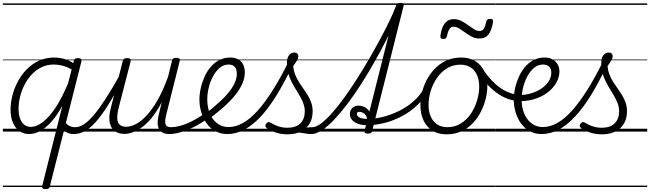

<svg xmlns="http://www.w3.org/2000/svg" viewBox="-20 -922 4554 1345"><path d="M495 17Q468 17 445 4.5Q422 -8 412 -29L433 -77Q441 -55 461 -43Q481 -31 507 -31Q516 -31 520 -23.5Q524 -16 522.5 -7Q521 2 513.5 9.5Q506 17 495 17ZM184 17Q145 17 115.5 -4Q86 -25 70 -63.5Q54 -102 54 -156Q54 -203 67 -253.5Q80 -304 105 -351Q130 -398 167 -436Q204 -474 252.5 -496.5Q301 -519 361 -519Q394 -519 428.5 -509.5Q463 -500 493 -480L497 -496Q500 -506 506.5 -510.5Q513 -515 526 -515Q543 -515 548 -508Q553 -501 550 -490L329 384Q327 394 321 398.5Q315 403 300 403Q288 403 280 398Q272 393 275 383L417 -181Q378 -111 338 -67Q298 -23 259.5 -3Q221 17 184 17ZM110 -160Q110 -123 119.5 -94.5Q129 -66 148.5 -49.5Q168 -33 197 -33Q235 -33 279 -66Q323 -99 368.5 -167Q414 -235 457 -339L482 -435Q445 -456 414.5 -463Q384 -470 356 -470Q310 -470 271 -451Q232 -432 202 -400Q172 -368 151.5 -327.5Q131 -287 120.5 -244Q110 -201 110 -160ZM0 378H647V388H0ZM0 -20H647V0H0ZM0 -505H647V-500H0ZM0 -898H647V-888H0Z M495 17Q485 17 480 9.5Q475 2 476 -7Q477 -16 485 -23.5Q493 -31 508 -31Q537 -31 569 -52Q601 -73 638.5 -117.5Q676 -162 721.5 -232.5Q767 -303 823 -403Q828 -413 837.5 -412Q847 -411 852.5 -404Q858 -397 852 -387Q793 -276 745.5 -199Q698 -122 657 -74.5Q616 -27 577 -5Q538 17 495 17ZM647 378V388ZM647 -20V0ZM647 -505V-500ZM647 -898V-888Z M853 16Q813 16 785.5 -2.5Q758 -21 749 -61Q740 -101 756 -164L840 -495Q844 -506 850 -510.5Q856 -515 870 -515Q886 -515 892 -509.5Q898 -504 895 -492L810 -162Q800 -120 801.5 -91.5Q803 -63 818.5 -48.5Q834 -34 865 -34Q896 -34 932.5 -53Q969 -72 1008 -114Q1047 -156 1085.5 -223.5Q1124 -291 1158 -387L1185 -497Q1188 -508 1194 -512.5Q1200 -517 1214 -517Q1230 -517 1236.5 -511.5Q1243 -506 1239 -495L1145 -120Q1133 -73 1139.5 -52Q1146 -31 1178 -31Q1188 -31 1192.5 -23.5Q1197 -16 1195.5 -7Q1194 2 1186.5 9.5Q1179 17 1166 17Q1140 17 1122.5 8.5Q1105 0 1095.5 -15.5Q1086 -31 1084.5 -53.5Q1083 -76 1089 -105L1113 -206Q1081 -145 1047 -102Q1013 -59 978.5 -33.5Q944 -8 912 4Q880 16 853 16ZM647 378H1318V388H647ZM647 -20H1318V0H647ZM647 -505H1318V-500H647ZM647 -898H1318V-888H647Z M1165 17Q1153 17 1148.5 9.5Q1144 2 1146.5 -7Q1149 -16 1157.5 -23.5Q1166 -31 1178 -31Q1224 -31 1284 -54.5Q1344 -78 1412 -126Q1420 -131 1426 -128Q1432 -125 1436 -117Q1440 -109 1439 -101Q1438 -93 1431 -88Q1379 -52 1330 -28.5Q1281 -5 1239 6Q1197 17 1165 17ZM1317 378V388ZM1317 -20V0ZM1317 -505V-500ZM1317 -898V-888Z M1412 -123Q1433 -136 1453 -152Q1473 -168 1492 -185Q1537 -223 1570 -260.5Q1603 -298 1621 -334.5Q1639 -371 1639 -405Q1639 -436 1625 -453Q1611 -470 1582 -470Q1571 -470 1566.5 -477Q1562 -484 1563.5 -494Q1565 -504 1572.5 -511.5Q1580 -519 1592 -519Q1626 -519 1649 -506Q1672 -493 1683.5 -469.5Q1695 -446 1695 -414Q1695 -372 1674 -328Q1653 -284 1614 -239.5Q1575 -195 1521 -150Q1500 -132 1478 -115Q1456 -98 1433 -83ZM1318 378H1762V388H1318ZM1318 -20H1762V0H1318ZM1318 -505H1762V-500H1318ZM1318 -898H1762V-888H1318Z M1573 17Q1535 17 1504 4Q1473 -9 1449.5 -32Q1426 -55 1410 -86Q1394 -117 1385.5 -152.5Q1377 -188 1377 -224Q1377 -262 1386 -303Q1395 -344 1412 -382.5Q1429 -421 1454.5 -451.5Q1480 -482 1515 -500.5Q1550 -519 1593 -519Q1602 -519 1605.5 -511.5Q1609 -504 1607 -494.5Q1605 -485 1598.5 -477.5Q1592 -470 1583 -470Q1547 -470 1519 -446.5Q1491 -423 1471.5 -386Q1452 -349 1442 -307Q1432 -265 1432 -226Q1432 -187 1441.5 -152Q1451 -117 1470.5 -90Q1490 -63 1518 -47.5Q1546 -32 1582 -32Q1632 -32 1683 -61Q1734 -90 1786 -148Q1838 -206 1892 -292Q1946 -378 2002 -491Q2006 -500 2015.5 -498.5Q2025 -497 2031.5 -489.5Q2038 -482 2033 -471Q1976 -350 1919.5 -258Q1863 -166 1806 -105Q1749 -44 1691 -13.5Q1633 17 1573 17ZM1762 378V388ZM1762 -20V0ZM1762 -505V-500ZM1762 -898V-888Z M2160 17Q2143 17 2125 14Q2107 11 2087 8Q2067 5 2042 5L2067 -19Q2091 -24 2110 -26.5Q2129 -29 2144.5 -30Q2160 -31 2173 -31Q2182 -31 2185.5 -23.5Q2189 -16 2187.5 -7Q2186 2 2179 9.5Q2172 17 2160 17ZM1994 19Q1951 19 1912 6.5Q1873 -6 1848 -25Q1839 -33 1839 -41.5Q1839 -50 1847 -58Q1856 -67 1862.5 -67Q1869 -67 1880 -60Q1906 -44 1934.5 -35.5Q1963 -27 1994 -27Q2052 -27 2083.5 -57.5Q2115 -88 2115 -142Q2115 -169 2106 -194.5Q2097 -220 2083 -244.5Q2069 -269 2053 -295Q2037 -321 2022.5 -349Q2008 -377 1999 -409.5Q1990 -442 1990 -480Q1990 -518 2005.5 -536Q2021 -554 2042 -554Q2056 -554 2063 -546.5Q2070 -539 2070 -529Q2070 -516 2061 -499.5Q2052 -483 2034 -460Q2037 -426 2048 -398.5Q2059 -371 2074.5 -346.5Q2090 -322 2106.5 -299Q2123 -276 2137.5 -252Q2152 -228 2161 -201Q2170 -174 2170 -141Q2170 -68 2123 -24.5Q2076 19 1994 19ZM1762 378H2312V388H1762ZM1762 -20H2312V0H1762ZM1762 -505H2312V-500H1762ZM1762 -898H2312V-888H1762Z M2161 17Q2150 17 2146 9.5Q2142 2 2143.5 -7Q2145 -16 2151.5 -23.5Q2158 -31 2169 -31Q2195 -31 2231 -58.5Q2267 -86 2308.5 -133Q2350 -180 2394.5 -242Q2439 -304 2483.5 -374Q2528 -444 2569.5 -516Q2611 -588 2647.5 -656Q2684 -724 2711.5 -782Q2739 -840 2754 -881Q2757 -890 2764 -893.5Q2771 -897 2779 -897Q2787 -897 2791.5 -892.5Q2796 -888 2793 -881Q2776 -833 2747 -768.5Q2718 -704 2680.5 -631Q2643 -558 2600 -482.5Q2557 -407 2510.5 -334Q2464 -261 2416.5 -198Q2369 -135 2323.5 -86.5Q2278 -38 2236.5 -10.5Q2195 17 2161 17ZM2312 378H2337V388H2312ZM2312 -20H2337V0H2312ZM2312 -505H2337V-500H2312ZM2312 -898H2337V-888H2312Z M2557 14Q2545 14 2538 9.5Q2531 5 2534 -6L2754 -881Q2757 -893 2764 -897.5Q2771 -902 2784 -902Q2800 -902 2805.5 -896.5Q2811 -891 2807 -880L2587 -4Q2585 5 2578 9.5Q2571 14 2557 14ZM2337 378H2851V388H2337ZM2337 -20H2851V0H2337ZM2337 -505H2851V-500H2337ZM2337 -898H2851V-888H2337Z M2550 -45Q2516 -45 2489 -54.5Q2462 -64 2446.5 -81.5Q2431 -99 2431 -123Q2431 -148 2447.5 -165Q2464 -182 2492 -182Q2518 -182 2540.5 -168Q2563 -154 2574 -130.5Q2585 -107 2579 -78L2549 -65Q2555 -89 2547 -105.5Q2539 -122 2525 -130.5Q2511 -139 2498 -139Q2480 -139 2480 -124Q2480 -109 2498 -99Q2516 -89 2555 -89Q2608 -89 2666 -104Q2724 -119 2778.5 -146.5Q2833 -174 2877 -212.5Q2921 -251 2946 -297Q2952 -307 2961.5 -307.5Q2971 -308 2977.5 -301.5Q2984 -295 2978 -284Q2950 -230 2903.5 -185.5Q2857 -141 2798.5 -109.5Q2740 -78 2676.5 -61.5Q2613 -45 2550 -45ZM2851 378V388ZM2851 -20V0ZM2851 -505V-500ZM2851 -898V-888Z M3109 19Q3050 19 3009 -7Q2968 -33 2946.5 -79.5Q2925 -126 2925 -186Q2925 -242 2943.5 -300.5Q2962 -359 2998.5 -408.5Q3035 -458 3088 -488.5Q3141 -519 3211 -519Q3268 -519 3309 -494Q3350 -469 3372 -424Q3394 -379 3394 -320Q3394 -277 3382.5 -230Q3371 -183 3348.5 -139Q3326 -95 3292 -59Q3258 -23 3212 -2Q3166 19 3109 19ZM3114 -31Q3168 -31 3210 -58Q3252 -85 3280 -127.5Q3308 -170 3322.5 -220Q3337 -270 3337 -315Q3337 -362 3321.5 -396.5Q3306 -431 3276.5 -450Q3247 -469 3206 -469Q3152 -469 3110.5 -443Q3069 -417 3040 -374.5Q3011 -332 2996.5 -283Q2982 -234 2982 -188Q2982 -141 2997.5 -105.5Q3013 -70 3042.5 -50.5Q3072 -31 3114 -31ZM2851 378H3452V388H2851ZM2851 -20H3452V0H2851ZM2851 -505H3452V-500H2851ZM2851 -898H3452V-888H2851Z M3593 -216Q3545 -222 3497.5 -247.5Q3450 -273 3405.5 -318.5Q3361 -364 3322 -431Q3317 -441 3322 -449.5Q3327 -458 3336 -461.5Q3345 -465 3351 -456Q3389 -395 3429.5 -353.5Q3470 -312 3512.5 -289Q3555 -266 3597 -260Q3606 -259 3609.5 -252Q3613 -245 3612 -237Q3611 -229 3606 -222.5Q3601 -216 3593 -216ZM3453 378H3491V388H3453ZM3453 -20H3491V0H3453ZM3453 -505H3491V-500H3453ZM3453 -898H3491V-888H3453Z M3085 -649Q3063 -649 3065 -671Q3073 -729 3096 -758.5Q3119 -788 3159 -788Q3188 -788 3212.5 -775Q3237 -762 3259 -746Q3281 -730 3300.5 -717.5Q3320 -705 3340 -705Q3359 -705 3369.5 -721Q3380 -737 3386 -770Q3390 -790 3413 -790Q3426 -790 3430.5 -785.5Q3435 -781 3434 -769Q3425 -712 3403 -682Q3381 -652 3338 -652Q3309 -652 3285 -665Q3261 -678 3239 -694Q3217 -710 3197 -722.5Q3177 -735 3157 -735Q3140 -735 3129 -719.5Q3118 -704 3111 -669Q3109 -659 3103 -654Q3097 -649 3085 -649Z M3593 -259Q3637 -253 3681 -263Q3725 -273 3761.5 -294.5Q3798 -316 3820 -347Q3842 -378 3842 -413Q3842 -440 3826.5 -455Q3811 -470 3782 -470Q3772 -470 3768 -477Q3764 -484 3765.5 -494Q3767 -504 3775 -511.5Q3783 -519 3797 -519Q3821 -519 3839.5 -511.5Q3858 -504 3871.5 -490.5Q3885 -477 3892 -460Q3899 -443 3899 -424Q3899 -380 3875.5 -340Q3852 -300 3810.5 -270Q3769 -240 3713.5 -225Q3658 -210 3594 -215ZM3489 378H3964V388H3489ZM3489 -20H3964V0H3489ZM3489 -505H3964V-500H3489ZM3489 -898H3964V-888H3489Z M3775 17Q3737 17 3706 4Q3675 -9 3651.5 -32Q3628 -55 3612 -86Q3596 -117 3587.5 -152.5Q3579 -188 3579 -224Q3579 -262 3588 -303Q3597 -344 3614 -382.5Q3631 -421 3656.5 -451.5Q3682 -482 3717 -500.5Q3752 -519 3795 -519Q3804 -519 3807.5 -511.5Q3811 -504 3809 -494.5Q3807 -485 3800.5 -477.5Q3794 -470 3785 -470Q3749 -470 3721 -446.5Q3693 -423 3673.5 -386Q3654 -349 3644 -307Q3634 -265 3634 -226Q3634 -187 3643.5 -152Q3653 -117 3672.5 -90Q3692 -63 3720 -47.5Q3748 -32 3784 -32Q3834 -32 3885 -61Q3936 -90 3988 -148Q4040 -206 4094 -292Q4148 -378 4204 -491Q4208 -500 4217.5 -498.5Q4227 -497 4233.5 -489.5Q4240 -482 4235 -471Q4178 -350 4121.5 -258Q4065 -166 4008 -105Q3951 -44 3893 -13.5Q3835 17 3775 17ZM3964 378V388ZM3964 -20V0ZM3964 -505V-500ZM3964 -898V-888Z M4196 19Q4153 19 4114 6.5Q4075 -6 4050 -25Q4041 -33 4041 -41.5Q4041 -50 4049 -58Q4058 -67 4064.5 -67Q4071 -67 4082 -60Q4108 -44 4136.5 -35.5Q4165 -27 4196 -27Q4254 -27 4285.5 -57.5Q4317 -88 4317 -142Q4317 -169 4308 -194.5Q4299 -220 4285 -244.5Q4271 -269 4255 -295Q4239 -321 4224.5 -349Q4210 -377 4201 -409.5Q4192 -442 4192 -480Q4192 -518 4207.5 -536Q4223 -554 4244 -554Q4258 -554 4265 -546.5Q4272 -539 4272 -529Q4272 -516 4263 -499.5Q4254 -483 4236 -460Q4239 -426 4250 -398.5Q4261 -371 4276.5 -346.5Q4292 -322 4308.5 -299Q4325 -276 4339.5 -252Q4354 -228 4363 -201Q4372 -174 4372 -141Q4372 -68 4325 -24.5Q4278 19 4196 19ZM3964 378H4514V388H3964ZM3964 -20H4514V0H3964ZM3964 -505H4514V-500H3964ZM3964 -898H4514V-888H3964Z"/></svg>

Font: Playwrite DE SAS Guides
Style: Regular
Weight: 400
Designer: Veronika Burian, José Scaglione
Foundry: TypeTogether
Version: Version 1.003